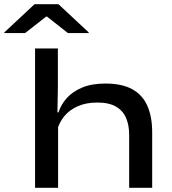

<svg xmlns="http://www.w3.org/2000/svg" viewBox="-86 -889 812 909"><path d="M525.5 0V-251.5Q525.5 -295.5 511.2 -329.8Q497 -364 464 -383.8Q431 -403.5 374.5 -403.5Q321.5 -403.5 282.5 -386.2Q243.5 -369 219.2 -339.8Q195 -310.5 185 -274.5L168.5 -357H191Q202.5 -393.5 230 -424.5Q257.5 -455.5 303 -474.5Q348.5 -493.5 412.5 -493.5Q492 -493.5 540.8 -466.2Q589.5 -439 612 -387.2Q634.5 -335.5 634.5 -262.5V0ZM80 0V-659.5H188V-479L185.5 -331L189 -326V0ZM77.5 -869H191L334 -735.5V-732.5H235.5L136.5 -810.5H132.5L33 -732.5H-65.5V-735.5Z"/></svg>

Font: Anek Latin Expanded Medium
Style: Regular
Weight: 500
Width: 7
Designer: Yesha Goshar
Foundry: Ek Type
Version: Version 1.003